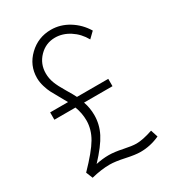

<svg xmlns="http://www.w3.org/2000/svg" viewBox="-177 -815 841 930"><g transform="rotate(-30 243.5 -350.0)"><path d="M429 -49 442 -9Q390 15 334 15Q305 15 254.5 4Q204 -7 173 -7Q126 -7 70 7L55 -30Q128 -105 155.5 -152Q183 -199 183 -249Q183 -289 168 -329H50V-370H150Q143 -383 126.5 -412Q110 -441 101.5 -457Q93 -473 85.5 -498Q78 -523 78 -546Q78 -616 129.5 -665.5Q181 -715 253 -715Q305 -715 351.5 -686.5Q398 -658 427 -610L395 -579Q371 -622 332 -647Q293 -672 251 -672Q199 -672 162.5 -634.5Q126 -597 126 -544Q126 -516 136 -489.5Q146 -463 169 -425Q192 -387 200 -370H375V-329H216Q229 -292 229 -252Q229 -200 205 -153Q181 -106 120 -41Q157 -49 192 -49Q223 -49 268 -39.5Q313 -30 337 -30Q373 -30 429 -49Z"/></g></svg>

Font: Raleway-v4020 Light
Style: Regular
Weight: 300
Designer: Matt McInerney, Pablo Impallari, Rodrigo Fuenzalida
Foundry: Matt McInerney, Pablo Impallari, Rodrigo Fuenzalida
Version: Version 4.020;PS 004.020;hotconv 1.0.88;makeotf.lib2.5.64775